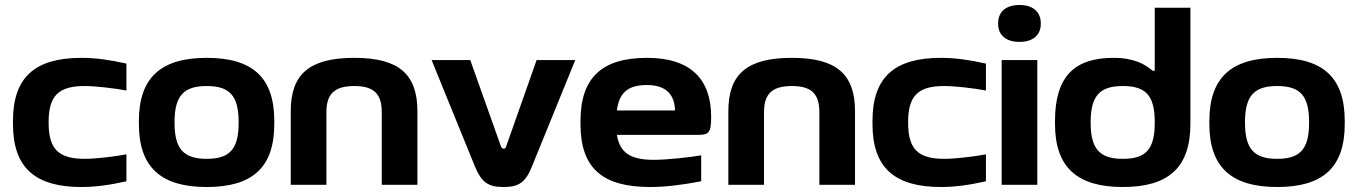

<svg xmlns="http://www.w3.org/2000/svg" viewBox="-20 -741 5442 770"><path d="M32 -256V-244C32 -67 122 9 307 9C362 9 421 1 487 -14V-122C440 -113 363 -104 320 -104C218 -104 175 -140 175 -248V-252C175 -360 218 -396 320 -396C363 -396 440 -387 487 -378V-486C421 -501 362 -509 307 -509C122 -509 32 -433 32 -256Z M537 -256V-244C537 -69 627 9 809 9C992 9 1080 -69 1080 -244V-256C1080 -431 992 -509 809 -509C627 -509 537 -431 537 -256ZM680 -248V-252C680 -358 718 -396 809 -396C900 -396 937 -358 937 -252V-248C937 -142 900 -104 809 -104C718 -104 680 -142 680 -248Z M1146 -295V0H1289V-291C1289 -364 1321 -396 1401 -396C1480 -396 1511 -364 1511 -291V0H1654V-295C1654 -444 1579 -509 1401 -509C1221 -509 1146 -444 1146 -295Z M1711 -500 1884 -75C1911 -9 1938 9 2000 9C2060 9 2088 -9 2114 -75L2287 -500H2132L2010 -154C2008 -146 2004 -145 2000 -145C1996 -145 1992 -146 1989 -154L1866 -500Z M2832 -273C2832 -422 2751 -509 2575 -509C2396 -509 2308 -431 2308 -256V-244C2308 -66 2396 9 2588 9C2645 9 2715 1 2792 -14V-118C2746 -110 2653 -100 2602 -100C2510 -100 2466 -127 2454 -200H2777C2823 -200 2832 -208 2832 -273ZM2454 -298C2463 -370 2499 -400 2575 -400C2649 -400 2686 -363 2687 -298Z M2901 -295V0H3044V-291C3044 -364 3076 -396 3156 -396C3235 -396 3266 -364 3266 -291V0H3409V-295C3409 -444 3334 -509 3156 -509C2976 -509 2901 -444 2901 -295Z M3479 -256V-244C3479 -67 3569 9 3754 9C3809 9 3868 1 3934 -14V-122C3887 -113 3810 -104 3767 -104C3665 -104 3622 -140 3622 -248V-252C3622 -360 3665 -396 3767 -396C3810 -396 3887 -387 3934 -378V-486C3868 -501 3809 -509 3754 -509C3569 -509 3479 -433 3479 -256Z M3997 -500V0H4140V-500ZM3983 -645C3983 -601 4013 -573 4069 -573C4123 -573 4154 -601 4154 -645V-648C4154 -693 4123 -721 4069 -721C4013 -721 3983 -693 3983 -648Z M4211 -256V-244C4211 -69 4301 9 4483 9C4666 9 4754 -69 4754 -244V-710H4611V-457H4603C4572 -483 4530 -509 4445 -509C4291 -509 4211 -436 4211 -256ZM4354 -248V-252C4354 -358 4392 -396 4483 -396C4575 -396 4611 -358 4611 -252V-248C4611 -142 4575 -104 4483 -104C4392 -104 4354 -142 4354 -248Z M4830 -256V-244C4830 -69 4920 9 5102 9C5285 9 5373 -69 5373 -244V-256C5373 -431 5285 -509 5102 -509C4920 -509 4830 -431 4830 -256ZM4973 -248V-252C4973 -358 5011 -396 5102 -396C5193 -396 5230 -358 5230 -252V-248C5230 -142 5193 -104 5102 -104C5011 -104 4973 -142 4973 -248Z"/></svg>

Font: LT Wave Bold
Style: Regular
Weight: 700
Designer: Daniel Lyons
Version: Version 2.5 (Glyphs App)